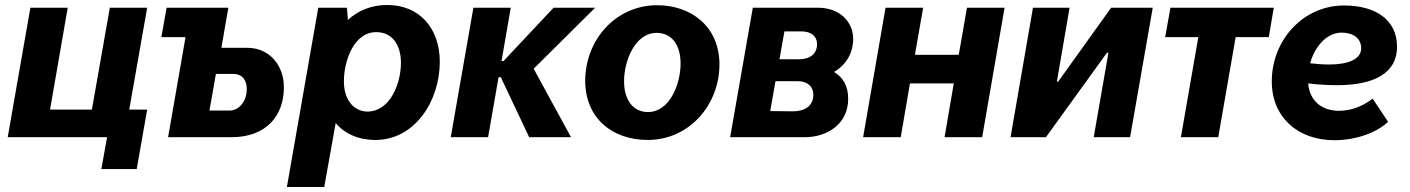

<svg xmlns="http://www.w3.org/2000/svg" viewBox="-20 -551 5661 771"><path d="M571 -111H499L571 -520H421L349 -111H181L252 -520H102L11 0H410L387 128H529Z M655 0H909C1052 0 1120 -89 1120 -200C1120 -289 1062 -359 973 -359H869L897 -520H649L628 -402H725ZM821 -107 847 -254H919C951 -254 971 -230 971 -194C971 -145 941 -107 901 -107Z M1132 200H1282L1328 -57C1364 -14 1419 11 1488 11C1644 11 1746 -143 1746 -303C1746 -439 1663 -531 1535 -531C1470 -531 1417 -508 1377 -471C1376 -490 1374 -509 1373 -520H1258ZM1455 -103C1413 -103 1361 -136 1361 -225C1361 -305 1400 -422 1491 -422C1553 -422 1590 -374 1590 -298C1590 -218 1548 -103 1455 -103Z M1790 0H1940L1982 -241H1991L2105 0H2273L2123 -275L2370 -520H2203L2002 -306H1994L2031 -520H1881Z M2581 11C2749 11 2869 -131 2869 -292C2869 -445 2755 -530 2619 -530C2450 -530 2330 -388 2330 -227C2330 -76 2439 11 2581 11ZM2582 -101C2522 -101 2486 -150 2486 -225C2486 -305 2529 -419 2617 -419C2678 -419 2713 -370 2713 -296C2713 -213 2669 -101 2582 -101Z M2912 0H3211C3303 0 3386 -54 3386 -154C3386 -205 3366 -240 3329 -262C3380 -292 3406 -340 3406 -395C3406 -463 3353 -520 3264 -520H3003ZM3073 -105 3094 -225H3184C3224 -225 3246 -202 3246 -171C3246 -123 3209 -104 3164 -104ZM3110 -313 3130 -425H3198C3239 -425 3261 -404 3261 -374C3261 -334 3232 -313 3188 -313Z M3863 -520 3830 -331H3654L3687 -520H3536L3446 0H3597L3634 -216H3810L3773 0H3924L4014 -520Z M4038 0H4180L4425 -339H4431L4372 0H4518L4609 -520H4442L4229 -223H4224L4275 -520H4128Z M4659 -402H4792L4722 0H4872L4942 -402H5075L5095 -520H4680Z M5338 12C5425 12 5508 -18 5554 -62L5492 -155C5456 -127 5409 -106 5357 -106C5289 -106 5239 -145 5233 -216C5275 -211 5314 -209 5350 -209C5499 -209 5590 -258 5590 -363C5590 -468 5509 -529 5377 -529C5213 -529 5087 -390 5087 -224C5087 -80 5192 12 5338 12ZM5241 -297C5260 -366 5309 -420 5367 -420C5413 -420 5446 -398 5446 -357C5446 -314 5396 -292 5317 -292C5292 -292 5266 -294 5241 -297Z"/></svg>

Font: Fixel Text 20240404
Style: Bold Italic
Weight: 700
Width: 4
Italic angle: -10°
Designer: AlfaBravo + MacPaw
Foundry: Kyrylo Tkachov, Marchela Mozhyna, Serhii Makarenko, Maria Weinstein, Zakhar Kryvoshyya
Version: Version 1.211;Glyphs 3.2 (3225)